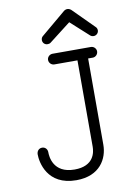

<svg xmlns="http://www.w3.org/2000/svg" viewBox="-97 -953 670 1010"><g transform="rotate(-10 237.5 -447.5)"><path d="M356 -887C350 -892 343 -895 336 -895C330 -895 323 -893 317 -888L186 -778C179 -773 176 -765 176 -757C176 -742 188 -731 202 -731C208 -731 214 -732 219 -736L334 -825L430 -738C435 -733 442 -731 449 -731C463 -731 475 -743 475 -757C475 -765 472 -772 466 -777ZM219 -677C203 -677 190 -664 190 -649C190 -633 203 -620 219 -620H342V-159C342 -128 331 -57 228 -57C112 -57 107 -150 107 -171C107 -187 95 -200 79 -200C61 -200 50 -186 50 -169C50 -128 71 0 228 0C354 0 399 -86 399 -159V-620H424C439 -620 452 -633 452 -649C452 -664 439 -677 424 -677Z"/></g></svg>

Font: Comic Neue
Style: Normal
Weight: 400
Designer: Craig Rozynski
Foundry: Craig Rozynski
Version: Version 2.003